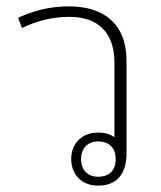

<svg xmlns="http://www.w3.org/2000/svg" viewBox="-20 -579 507 604"><path d="M378 -388C378 -505 305 -559 197 -559C132 -559 80 -543 37 -523L49 -491C94 -512 141 -526 198 -526C289 -526 340 -476 340 -382V-147C327 -157 310 -162 289 -162C235 -162 204 -125 204 -79C204 -32 235 5 289 5C348 5 378 -33 378 -96ZM289 -134C325 -134 344 -112 344 -78C344 -45 325 -23 289 -23C255 -23 235 -45 235 -78C235 -112 255 -134 289 -134Z"/></svg>

Font: Noto Sans Thai Looped ExtraLight
Style: Regular
Weight: 200
Designer: Sasikarn Vongin, Ben Mitchell
Foundry: The Fontpad Ltd
Version: Version 1.001